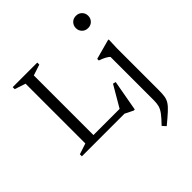

<svg xmlns="http://www.w3.org/2000/svg" viewBox="-255 -881 1315 1315"><g transform="rotate(-45 403.0 -223.0)"><path d="M525.5 29.5H515L455.5 0H42.5V-19.5L121.5 -45.5V-624.5L42.5 -650.5V-670H280.5V-650.5L201.5 -624.5V-47H455L545 -201L566 -196ZM694 -590.5Q667.5 -590.5 650.8 -607.8Q634 -625 634 -650Q634 -675 650.8 -692.2Q667.5 -709.5 694 -709.5Q720.5 -709.5 737.2 -692.2Q754 -675 754 -650Q754 -625 737.2 -607.8Q720.5 -590.5 694 -590.5ZM662.5 -343Q654.5 -352 633 -363.5Q611.5 -375 588.5 -382V-397.5L729.5 -436H738.5L735.5 -355V53Q735.5 88 731.8 111.5Q728 135 714.8 155.5Q701.5 176 674 201Q646.5 226 599.5 265L576 239Q614 200 632.5 175Q651 150 656.8 128Q662.5 106 662.5 77Z"/></g></svg>

Font: Newsreader Text
Style: Regular
Weight: 400
Designer: Hugues Gentile
Foundry: Production Type
Version: Version 1.002